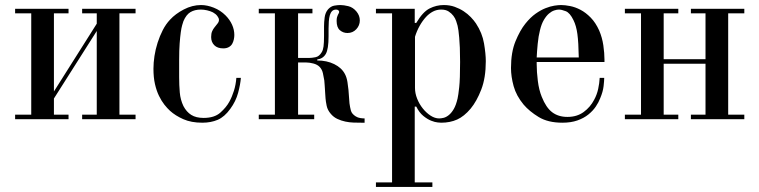

<svg xmlns="http://www.w3.org/2000/svg" viewBox="-20 -473 3014 762"><path d="M40 -420V-438H252V-420H194V-110L364 -379V-420H306V-438H518V-420H454V-18H518V0H306V-18H364V-350L194 -82V-18H252V0H40V-18H104V-420Z M918 -164H936Q934 -138 925 -104.5Q916 -71 894 -41Q871 -9 844 2.5Q817 14 783 14Q739 14 707.5 0Q676 -14 655 -33Q644 -43 632.5 -57.5Q621 -72 611 -92.5Q601 -113 595 -139.5Q589 -166 589 -200Q589 -224 593 -250.5Q597 -277 605.5 -303.5Q614 -330 626 -353.5Q638 -377 655 -395Q676 -418 709.5 -435.5Q743 -453 778 -453Q802 -453 828.5 -442.5Q855 -432 875 -412Q892 -395 901 -375Q910 -355 910 -334Q910 -326 908 -316.5Q906 -307 901.5 -299Q897 -291 888 -286Q879 -281 866 -281Q843 -281 830.5 -293.5Q818 -306 818 -326Q818 -340 822 -349Q826 -358 831 -364Q836 -371 842.5 -378.5Q849 -386 849 -394Q849 -401 842.5 -409.5Q836 -418 825 -424Q815 -429 802 -432Q789 -435 777 -435Q753 -435 736 -425Q719 -415 708 -389Q706 -383 703 -373Q700 -363 697.5 -345Q695 -327 693 -300.5Q691 -274 691 -235V-167Q691 -135 693.5 -106Q696 -77 708 -52Q720 -29 739 -17Q758 -5 788 -5Q831 -5 854.5 -26Q878 -47 890 -69Q901 -89 908.5 -113Q916 -137 918 -164Z M1239 -237V-233Q1277 -233 1306.5 -218.5Q1336 -204 1349 -179Q1356 -166 1359 -147Q1362 -128 1363 -116L1367 -63Q1369 -48 1372.5 -34.5Q1376 -21 1392 -11Q1400 -6 1409.5 -4.5Q1419 -3 1427 -3V14H1415Q1400 14 1383.5 13.5Q1367 13 1350.5 9.5Q1334 6 1319 -1Q1304 -8 1293 -21Q1280 -36 1276.5 -53Q1273 -70 1272 -82Q1271 -95 1270.5 -104Q1270 -113 1269.5 -120.5Q1269 -128 1268.5 -135.5Q1268 -143 1267 -154Q1265 -167 1261.5 -182.5Q1258 -198 1248 -208Q1239 -217 1223.5 -221Q1208 -225 1196 -225H1163V-18H1227V0H1007V-18H1071V-420H1007V-438H1220V-420H1163V-243H1206Q1218 -243 1232.5 -246Q1247 -249 1257 -266Q1262 -274 1264 -288.5Q1266 -303 1266 -330V-369Q1266 -385 1268.5 -404Q1271 -423 1282 -436Q1293 -448 1306 -450.5Q1319 -453 1331 -453Q1344 -453 1362.5 -448.5Q1381 -444 1395 -427Q1408 -411 1408 -392Q1408 -372 1394 -357Q1380 -342 1359 -342Q1342 -342 1329 -353Q1316 -364 1316 -390Q1316 -399 1317.5 -404.5Q1319 -410 1321 -414Q1323 -418 1324.5 -420.5Q1326 -423 1326 -427Q1326 -429 1323 -432Q1320 -435 1314 -435Q1304 -435 1298 -429Q1292 -423 1289 -412.5Q1286 -402 1285 -388.5Q1284 -375 1284 -360V-329Q1284 -278 1273 -259Q1262 -240 1239 -237Z M1626 -382H1632Q1658 -426 1685 -439.5Q1712 -453 1741 -453Q1765 -453 1784.5 -446Q1804 -439 1820 -428.5Q1836 -418 1848.5 -405Q1861 -392 1869 -380Q1894 -342 1901 -300.5Q1908 -259 1908 -230Q1908 -164 1890 -117.5Q1872 -71 1848 -42Q1822 -11 1794 1.5Q1766 14 1731 14Q1729 14 1717.5 13Q1706 12 1691 6Q1676 0 1660 -13Q1644 -26 1632 -50H1626V251H1696V269H1472V251H1536V-420H1472V-438H1626ZM1627 -327V-124Q1627 -103 1635.5 -81.5Q1644 -60 1658 -42.5Q1672 -25 1689 -14Q1706 -3 1723 -3Q1731 -3 1741 -5.5Q1751 -8 1761.5 -16.5Q1772 -25 1781 -40.5Q1790 -56 1796 -82Q1799 -95 1802.5 -127Q1806 -159 1806 -227Q1806 -260 1805 -283.5Q1804 -307 1802.5 -323.5Q1801 -340 1799.5 -351.5Q1798 -363 1796 -371Q1794 -378 1790.5 -389Q1787 -400 1779.5 -410Q1772 -420 1760.5 -427.5Q1749 -435 1731 -435Q1713 -435 1698 -427Q1683 -419 1671 -406Q1657 -391 1645.5 -370.5Q1634 -350 1627 -327Z M2379 -227H2110V-218Q2110 -188 2114.5 -152Q2119 -116 2130 -89Q2147 -46 2171.5 -27.5Q2196 -9 2232 -9Q2270 -9 2296.5 -28.5Q2323 -48 2338 -77Q2349 -97 2354 -120Q2359 -143 2360 -164H2378Q2378 -153 2375.5 -131Q2373 -109 2362 -83Q2356 -67 2344.5 -50Q2333 -33 2315 -18.5Q2297 -4 2271.5 5Q2246 14 2212 14Q2155 14 2118 -8.5Q2081 -31 2058 -58Q2029 -93 2018.5 -131Q2008 -169 2008 -203Q2008 -266 2026 -309.5Q2044 -353 2065 -379Q2085 -404 2105.5 -418.5Q2126 -433 2145 -440.5Q2164 -448 2180 -450.5Q2196 -453 2207 -453Q2222 -453 2242.5 -449Q2263 -445 2284 -434Q2305 -423 2324.5 -403Q2344 -383 2358 -352Q2370 -324 2374.5 -293Q2379 -262 2379 -236ZM2110 -245H2277Q2276 -305 2271.5 -338Q2267 -371 2256 -393Q2242 -422 2225.5 -428.5Q2209 -435 2198 -435Q2190 -435 2179.5 -431.5Q2169 -428 2158.5 -419Q2148 -410 2138.5 -394Q2129 -378 2123 -353Q2117 -330 2114 -299Q2111 -268 2110 -245Z M2934 -420H2870V-18H2934V0H2722V-18H2780V-220H2614V-18H2672V0H2460V-18H2524V-420H2460V-438H2672V-420H2614V-238H2780V-420H2722V-438H2934Z"/></svg>

Font: EIisabethische
Style: Book
Weight: 400
Designer: Salychow
Version: Version 1.3